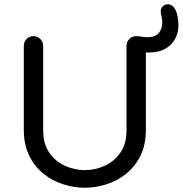

<svg xmlns="http://www.w3.org/2000/svg" viewBox="-20 -873 859 903"><path d="M379 10Q329 10 278 -6Q227 -22 185 -55.5Q143 -89 117.5 -140.5Q92 -192 92 -262V-657Q92 -676 105 -689.5Q118 -703 137 -703Q156 -703 169.5 -689.5Q183 -676 183 -657V-259Q183 -197 211.5 -155.5Q240 -114 285 -93.5Q330 -73 379 -73Q428 -73 473 -93.5Q518 -114 546.5 -155.5Q575 -197 575 -259V-657Q575 -676 588 -689.5Q601 -703 620 -703Q634 -703 646 -700.5Q658 -698 676 -698Q708 -698 725.5 -716.5Q743 -735 743 -769Q743 -786 739.5 -797.5Q736 -809 736 -820Q736 -834 746 -843.5Q756 -853 769 -853Q792 -853 805.5 -826.5Q819 -800 819 -753Q819 -720 804 -691Q789 -662 758 -644Q727 -626 678 -626H666V-262Q666 -192 640.5 -140.5Q615 -89 573 -55.5Q531 -22 480 -6Q429 10 379 10Z"/></svg>

Font: Varela Round
Style: Regular
Weight: 400
Designer: Joe Prince, Avraham Cornfeld
Foundry: Joe Prince, Avraham Cornfeld
Version: Version 3.010; ttfautohint (v1.8.4.7-5d5b)